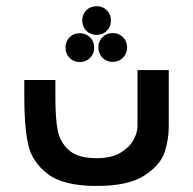

<svg xmlns="http://www.w3.org/2000/svg" viewBox="-20 -616 640 636"><path d="M60.5 -291V-351H163.5V-289.5Q163.5 -225 170.8 -185.5Q178 -146 207.8 -119Q237.5 -92 300.5 -92Q349.5 -92 379.8 -110.5Q410 -129 422.8 -153.5Q435.5 -178 435.5 -197V-384H539V-197Q539 -153.5 525.2 -111.5Q511.5 -69.5 458.5 -34.8Q405.5 0 300 0Q190 0 138 -39.8Q86 -79.5 73.2 -138Q60.5 -196.5 60.5 -291ZM252.5 -548Q252.5 -568.5 266 -582Q279.5 -595.5 300 -595.5Q320.5 -595.5 334 -582Q347.5 -568.5 347.5 -548Q347.5 -527.5 334 -514Q320.5 -500.5 300 -500.5Q279.5 -500.5 266 -514Q252.5 -527.5 252.5 -548ZM197 -458.5Q197 -479 210.5 -492.5Q224 -506 244 -506Q264.5 -506 278.2 -492.5Q292 -479 292 -458.5Q292 -438 278.2 -424.2Q264.5 -410.5 244 -410.5Q224 -410.5 210.5 -424.2Q197 -438 197 -458.5ZM306 -459Q306 -479.5 319.5 -493Q333 -506.5 353 -506.5Q373.5 -506.5 387.2 -493Q401 -479.5 401 -459Q401 -438.5 387.2 -424.8Q373.5 -411 353 -411Q333 -411 319.5 -424.8Q306 -438.5 306 -459Z"/></svg>

Font: JuliaMono
Style: Bold Italic
Weight: 700
Italic angle: -9°
Monospace: yes
Designer: cormullion
Foundry: corm
Version: Version 0.057; ttfautohint (v1.8.4)